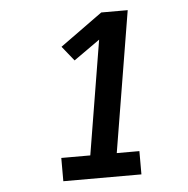

<svg xmlns="http://www.w3.org/2000/svg" viewBox="-43 -880 586 600"><g transform="rotate(-5 250.0 -580.5)"><path d="M132 -323V-396H223L282 -754L200 -696L163 -742L296 -838H379L306 -396H377V-323Z"/></g></svg>

Font: Iosevka Slab Semibold Oblique
Style: Regular
Weight: 600
Italic angle: -9°
Monospace: yes
Designer: Belleve Invis
Foundry: Belleve Invis
Version: Version 11.1.1; ttfautohint (v1.8.3)